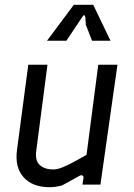

<svg xmlns="http://www.w3.org/2000/svg" viewBox="-20 -770 560 801"><path d="M188 11Q115 11 78 -31Q41 -73 51 -145L98 -500H178L131 -139Q126 -99 146.5 -81Q167 -63 202 -63Q213 -63 227 -67Q241 -71 267.5 -84Q294 -97 341 -124L390 -500H470L399 0H324L328 -25Q330 -34 324.5 -37.5Q319 -41 311 -36Q289 -24 271 -14Q253 -4 238 4Q226 7 213 9Q200 11 188 11ZM176 -600 288 -750H369L441 -600H364L338 -667L336 -698Q335 -706 331.5 -706.5Q328 -707 323 -699L257 -600Z"/></svg>

Font: Finlandica
Style: Italic
Weight: 400
Italic angle: -8°
Designer: Niklas Ekholm, Juho Hiilivirta, Jaakko Suomalainen
Foundry: Helsinki Type Studio
Version: Version 1.064